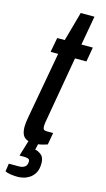

<svg xmlns="http://www.w3.org/2000/svg" viewBox="-145 -721 527 958"><g transform="rotate(15 118.5 -242.5)"><path d="M89 11Q65 11 49.5 3Q34 -5 28 -20.5Q22 -36 22 -59Q22 -68 23.5 -80Q25 -92 27 -104L90 -452H51L65 -527H104L146 -678H217L190 -527H249L236 -452H177L117 -107Q116 -102 115.5 -95Q115 -88 115 -86Q115 -74 119 -69Q123 -64 134 -64H168L157 -2Q145 2 133.5 5Q122 8 110.5 9.5Q99 11 89 11ZM55 193Q35 193 17.5 190.5Q0 188 -12 182L-6 141H45Q65 141 76.5 132.5Q88 124 88 105Q88 94 79.5 91Q71 88 57 88H35L68 -21H117L103 39Q118 41 134.5 54Q151 67 151 97Q151 128 140 147Q129 166 113 176Q97 186 81.5 189.5Q66 193 55 193Z"/></g></svg>

Font: Archivo ExtraCondensed Medium
Style: Italic
Weight: 500
Width: 2
Italic angle: -10°
Designer: Hector Gatti
Foundry: Omnibus-Type
Version: Version 2.001